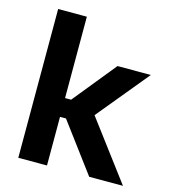

<svg xmlns="http://www.w3.org/2000/svg" viewBox="-101 -742 728 824"><g transform="rotate(15 263.0 -330.5)"><path d="M371 0 210 -216H166.5V-299.5H210.5L365.5 -490.5H513.5L314.5 -249V-275L521 0ZM56 0V-661H183.5V0Z"/></g></svg>

Font: Anek Odia SemiBold
Style: Regular
Weight: 600
Version: Version 1.003